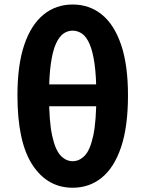

<svg xmlns="http://www.w3.org/2000/svg" viewBox="-20 -832 655 865"><path d="M307.2 13.8Q193.8 13.8 126.2 -89.1Q58.6 -191.9 58.6 -402.3Q58.6 -539.9 89.5 -630.5Q120.4 -721.1 176.4 -766.4Q232.3 -811.7 307.2 -811.7Q382.9 -811.7 438.8 -766.4Q494.7 -721.1 525.7 -630.1Q556.6 -539.1 556.6 -402.3Q556.6 -261.8 525.7 -169.6Q494.7 -77.5 438.8 -31.8Q382.9 13.8 307.2 13.8ZM307.2 -105.8Q338 -105.8 362.2 -131.3Q386.3 -156.8 400.2 -221.2Q414 -285.6 414 -402.3Q414 -488.1 405.9 -544.8Q397.8 -601.6 383.4 -634.3Q368.9 -666.9 349.4 -680.4Q329.9 -693.9 307.2 -693.9Q284.5 -693.9 265.4 -680.4Q246.3 -666.9 231.7 -634.3Q217.1 -601.6 209 -544.8Q200.9 -488.1 200.9 -402.3Q200.9 -285.6 214.9 -221.2Q228.9 -156.8 253 -131.3Q277.1 -105.8 307.2 -105.8ZM137.3 -353.2V-451.8H477.6V-353.2Z"/></svg>

Font: Noto Sans SC Thin
Style: Regular
Weight: 100
Designer: Ryoko NISHIZUKA 西塚涼子 (kana, bopomofo & ideographs); Paul D. Hunt (Latin, Greek & Cyrillic); Sandoll Communications 산돌커뮤니
Foundry: Adobe
Version: Version 2.004-H2;hotconv 1.0.118;makeotfexe 2.5.65603